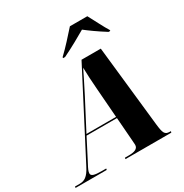

<svg xmlns="http://www.w3.org/2000/svg" viewBox="-267 -1107 1214 1269"><g transform="rotate(-30 340.0 -472.0)"><path d="M301 -791V-784H316C383 -816 464 -862 503 -885C535 -860 584 -824 648 -784H661V-791C640 -823 599 -906 578 -944H445C402 -896 351 -838 301 -791ZM-57 0H181L183 -10H150C93 -10 70 -17 70 -37C70 -51 77 -67 96 -102L179 -263H411L425 -81C426 -70 427 -59 427 -50C427 -20 398 -10 357 -10H326L324 0H674L677 -10H669C630 -10 623 -28 615 -98L548 -714H401L76 -88C44 -24 16 -10 -19 -10H-55ZM300 -495C336 -567 364 -620 384 -663C385 -615 388 -555 393 -496L410 -273H184Z"/></g></svg>

Font: Noto Serif Display SemiCondensed Black
Style: Italic
Weight: 900
Width: 4
Italic angle: -12°
Designer: Monotype Design Team
Foundry: Monotype Imaging Inc.
Version: Version 2.009